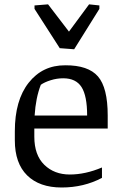

<svg xmlns="http://www.w3.org/2000/svg" viewBox="-20 -835 545 866"><path d="M373 -314Q373 -402.8 347.7 -442.4Q322.3 -481.9 265.1 -481.9Q236.3 -481.9 208.5 -473.1Q180.7 -464.4 164.1 -452.6Q141.1 -393.6 136.2 -314ZM46.9 -202.1V-242.7Q46.9 -382.8 109.4 -461.9Q171.9 -541 274.4 -540.5Q377.9 -541 421.9 -490.2Q465.8 -439.5 465.8 -314V-255.4H134.8V-218.3Q134.8 -135.7 179.7 -91.8Q224.6 -47.9 294.9 -47.9Q364.7 -47.9 439.9 -79.6V-32.7Q357.9 10.7 257.8 10.7Q158.2 10.7 102.5 -43.9Q46.9 -98.6 46.9 -202.1ZM135.7 -810.5 196.8 -815.4 291 -692.4 381.8 -815.4 428.2 -810.5V-794.9L314.5 -612.8L249.5 -617.7L135.7 -794.9Z"/></svg>

Font: NoticiaText-Regular
Style: Regular
Weight: 400
Designer: JM Sole
Foundry: JM Sole
Version: Version 1.003